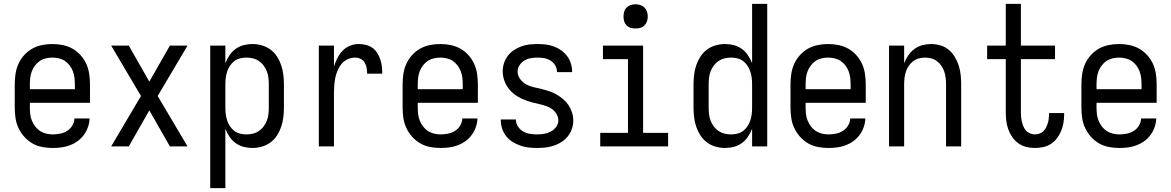

<svg xmlns="http://www.w3.org/2000/svg" viewBox="-20 -755 6040 990"><path d="M252 8Q225 8 198 3Q171 -2 147.5 -15.5Q124 -29 105.5 -49.5Q87 -70 75.5 -94.5Q64 -119 60 -146Q56 -173 56 -200V-320Q56 -347 60 -374Q64 -401 75 -425.5Q86 -450 104.5 -470.5Q123 -491 146 -504Q169 -517 196 -522.5Q223 -528 250 -528Q277 -528 304 -522.5Q331 -517 354 -504Q377 -491 395.5 -470.5Q414 -450 425 -425.5Q436 -401 440 -374Q444 -347 444 -320V-225H134V-200Q134 -183 136 -166Q138 -149 144.5 -133Q151 -117 161.5 -103Q172 -89 186.5 -79.5Q201 -70 218 -66Q235 -62 252 -62Q271 -62 290.5 -66Q310 -70 326 -80Q342 -90 352.5 -107Q363 -124 364 -144H442Q441 -121 433.5 -99.5Q426 -78 412.5 -59.5Q399 -41 380.5 -27.5Q362 -14 341 -6Q320 2 297 5Q274 8 252 8ZM366 -295V-320Q366 -337 364 -354Q362 -371 356 -387Q350 -403 339.5 -417Q329 -431 315 -440.5Q301 -450 284 -454Q267 -458 250 -458Q233 -458 216 -454Q199 -450 185 -440.5Q171 -431 160.5 -417Q150 -403 144 -387Q138 -371 136 -354Q134 -337 134 -320V-295Z M553 0 707 -260 553 -520H644L750 -334L856 -520H947L793 -260L947 0H856L750 -186L644 0Z M1064 215V-520H1142V-429Q1150 -450 1163 -469.5Q1176 -489 1194.5 -502.5Q1213 -516 1235.5 -522Q1258 -528 1281 -528Q1306 -528 1330.5 -521Q1355 -514 1375 -499Q1395 -484 1408.5 -463Q1422 -442 1430 -418.5Q1438 -395 1441 -370Q1444 -345 1444 -320V-200Q1444 -175 1441 -150Q1438 -125 1430 -101.5Q1422 -78 1408.5 -57Q1395 -36 1375 -21Q1355 -6 1330.5 1Q1306 8 1281 8Q1258 8 1235.5 2Q1213 -4 1194.5 -17.5Q1176 -31 1163 -50.5Q1150 -70 1142 -91V215ZM1251 -62Q1268 -62 1284.5 -66Q1301 -70 1315 -79.5Q1329 -89 1339.5 -103Q1350 -117 1356 -133Q1362 -149 1364 -166Q1366 -183 1366 -200V-320Q1366 -337 1364 -354Q1362 -371 1356 -387Q1350 -403 1339.5 -417Q1329 -431 1315 -440.5Q1301 -450 1284.5 -454Q1268 -458 1251 -458Q1234 -458 1217.5 -454Q1201 -450 1188 -440Q1175 -430 1165.5 -415.5Q1156 -401 1151 -385.5Q1146 -370 1144 -353.5Q1142 -337 1142 -320V-200Q1142 -183 1144 -166.5Q1146 -150 1151 -134.5Q1156 -119 1165.5 -104.5Q1175 -90 1188 -80Q1201 -70 1217.5 -66Q1234 -62 1251 -62Z M1624 0V-520H1702V-412Q1709 -434 1719.5 -455Q1730 -476 1746 -493Q1762 -510 1784 -519Q1806 -528 1829 -528Q1848 -528 1866.5 -523.5Q1885 -519 1900 -508.5Q1915 -498 1925 -482Q1935 -466 1941 -448.5Q1947 -431 1949 -412.5Q1951 -394 1951 -375H1873Q1873 -390 1870.5 -404.5Q1868 -419 1860.5 -432Q1853 -445 1839.5 -451.5Q1826 -458 1811 -458Q1791 -458 1772.5 -449.5Q1754 -441 1741.5 -426Q1729 -411 1721 -392.5Q1713 -374 1709 -354.5Q1705 -335 1703.5 -315Q1702 -295 1702 -276V0Z M2252 8Q2225 8 2198 3Q2171 -2 2147.5 -15.5Q2124 -29 2105.5 -49.5Q2087 -70 2075.5 -94.5Q2064 -119 2060 -146Q2056 -173 2056 -200V-320Q2056 -347 2060 -374Q2064 -401 2075 -425.5Q2086 -450 2104.5 -470.5Q2123 -491 2146 -504Q2169 -517 2196 -522.5Q2223 -528 2250 -528Q2277 -528 2304 -522.5Q2331 -517 2354 -504Q2377 -491 2395.5 -470.5Q2414 -450 2425 -425.5Q2436 -401 2440 -374Q2444 -347 2444 -320V-225H2134V-200Q2134 -183 2136 -166Q2138 -149 2144.5 -133Q2151 -117 2161.5 -103Q2172 -89 2186.5 -79.5Q2201 -70 2218 -66Q2235 -62 2252 -62Q2271 -62 2290.5 -66Q2310 -70 2326 -80Q2342 -90 2352.5 -107Q2363 -124 2364 -144H2442Q2441 -121 2433.5 -99.5Q2426 -78 2412.5 -59.5Q2399 -41 2380.5 -27.5Q2362 -14 2341 -6Q2320 2 2297 5Q2274 8 2252 8ZM2366 -295V-320Q2366 -337 2364 -354Q2362 -371 2356 -387Q2350 -403 2339.5 -417Q2329 -431 2315 -440.5Q2301 -450 2284 -454Q2267 -458 2250 -458Q2233 -458 2216 -454Q2199 -450 2185 -440.5Q2171 -431 2160.5 -417Q2150 -403 2144 -387Q2138 -371 2136 -354Q2134 -337 2134 -320V-295Z M2749 8Q2727 8 2705 5.5Q2683 3 2662 -4.5Q2641 -12 2622 -24Q2603 -36 2589.5 -53.5Q2576 -71 2569 -92.5Q2562 -114 2562 -136V-139H2640V-138Q2640 -119 2650.5 -103Q2661 -87 2677 -77.5Q2693 -68 2711.5 -65Q2730 -62 2749 -62Q2767 -62 2785.5 -65Q2804 -68 2820 -76.5Q2836 -85 2847.5 -100.5Q2859 -116 2859 -134Q2859 -152 2849.5 -167.5Q2840 -183 2826 -193Q2812 -203 2795.5 -208.5Q2779 -214 2762 -218Q2745 -222 2728.5 -226Q2712 -230 2695.5 -236Q2679 -242 2663.5 -249.5Q2648 -257 2634 -267.5Q2620 -278 2608.5 -291Q2597 -304 2589 -319.5Q2581 -335 2576.5 -352Q2572 -369 2572 -386Q2572 -408 2578.5 -428.5Q2585 -449 2598 -466.5Q2611 -484 2629 -496Q2647 -508 2667 -515.5Q2687 -523 2708.5 -525.5Q2730 -528 2751 -528Q2773 -528 2794 -525.5Q2815 -523 2835.5 -515.5Q2856 -508 2873.5 -495.5Q2891 -483 2904 -466Q2917 -449 2923.5 -428Q2930 -407 2930 -386V-383H2852V-384Q2852 -402 2843 -417.5Q2834 -433 2819 -442.5Q2804 -452 2786.5 -455Q2769 -458 2751 -458Q2734 -458 2716.5 -455Q2699 -452 2684 -443Q2669 -434 2659 -419Q2649 -404 2649 -386Q2649 -365 2662 -347.5Q2675 -330 2693 -320Q2711 -310 2731.5 -305.5Q2752 -301 2772.5 -296Q2793 -291 2812.5 -284.5Q2832 -278 2850 -267.5Q2868 -257 2884 -243.5Q2900 -230 2911.5 -212.5Q2923 -195 2929.5 -175Q2936 -155 2936 -134Q2936 -112 2929 -91Q2922 -70 2908 -52.5Q2894 -35 2875.5 -23Q2857 -11 2836 -4Q2815 3 2793 5.5Q2771 8 2749 8Z M3075 0V-70H3218V-450H3089V-520H3296V-70H3425V0ZM3257 -608Q3244 -608 3232 -611.5Q3220 -615 3211 -624Q3202 -633 3198.5 -645Q3195 -657 3195 -670Q3195 -683 3198.5 -695Q3202 -707 3211 -716Q3220 -725 3232 -729Q3244 -733 3257 -733Q3270 -733 3282 -729Q3294 -725 3303 -716Q3312 -707 3316 -695Q3320 -683 3320 -670Q3320 -657 3316 -645Q3312 -633 3303 -624Q3294 -615 3282 -611.5Q3270 -608 3257 -608Z M3719 8Q3694 8 3669.5 1Q3645 -6 3625 -21Q3605 -36 3591.5 -57Q3578 -78 3570 -101.5Q3562 -125 3559 -150Q3556 -175 3556 -200V-320Q3556 -345 3559 -370Q3562 -395 3570 -418.5Q3578 -442 3591.5 -463Q3605 -484 3625 -499Q3645 -514 3669.5 -521Q3694 -528 3719 -528Q3742 -528 3764.5 -522Q3787 -516 3805.5 -502.5Q3824 -489 3837 -469.5Q3850 -450 3858 -429V-735H3936V0H3858V-91Q3850 -70 3837 -50.5Q3824 -31 3805.5 -17.5Q3787 -4 3764.5 2Q3742 8 3719 8ZM3749 -62Q3766 -62 3782.5 -66Q3799 -70 3812 -80Q3825 -90 3834.5 -104.5Q3844 -119 3849 -134.5Q3854 -150 3856 -166.5Q3858 -183 3858 -200V-320Q3858 -337 3856 -353.5Q3854 -370 3849 -385.5Q3844 -401 3834.5 -415.5Q3825 -430 3812 -440Q3799 -450 3782.5 -454Q3766 -458 3749 -458Q3732 -458 3715.5 -454Q3699 -450 3685 -440.5Q3671 -431 3660.5 -417Q3650 -403 3644 -387Q3638 -371 3636 -354Q3634 -337 3634 -320V-200Q3634 -183 3636 -166Q3638 -149 3644 -133Q3650 -117 3660.5 -103Q3671 -89 3685 -79.5Q3699 -70 3715.5 -66Q3732 -62 3749 -62Z M4252 8Q4225 8 4198 3Q4171 -2 4147.5 -15.5Q4124 -29 4105.5 -49.5Q4087 -70 4075.5 -94.5Q4064 -119 4060 -146Q4056 -173 4056 -200V-320Q4056 -347 4060 -374Q4064 -401 4075 -425.5Q4086 -450 4104.5 -470.5Q4123 -491 4146 -504Q4169 -517 4196 -522.5Q4223 -528 4250 -528Q4277 -528 4304 -522.5Q4331 -517 4354 -504Q4377 -491 4395.5 -470.5Q4414 -450 4425 -425.5Q4436 -401 4440 -374Q4444 -347 4444 -320V-225H4134V-200Q4134 -183 4136 -166Q4138 -149 4144.5 -133Q4151 -117 4161.5 -103Q4172 -89 4186.5 -79.5Q4201 -70 4218 -66Q4235 -62 4252 -62Q4271 -62 4290.5 -66Q4310 -70 4326 -80Q4342 -90 4352.5 -107Q4363 -124 4364 -144H4442Q4441 -121 4433.5 -99.5Q4426 -78 4412.5 -59.5Q4399 -41 4380.5 -27.5Q4362 -14 4341 -6Q4320 2 4297 5Q4274 8 4252 8ZM4366 -295V-320Q4366 -337 4364 -354Q4362 -371 4356 -387Q4350 -403 4339.5 -417Q4329 -431 4315 -440.5Q4301 -450 4284 -454Q4267 -458 4250 -458Q4233 -458 4216 -454Q4199 -450 4185 -440.5Q4171 -431 4160.5 -417Q4150 -403 4144 -387Q4138 -371 4136 -354Q4134 -337 4134 -320V-295Z M4564 0V-520H4642V-429Q4650 -450 4663 -469Q4676 -488 4694.5 -502Q4713 -516 4735.5 -522Q4758 -528 4780 -528Q4805 -528 4829 -521Q4853 -514 4871.5 -498.5Q4890 -483 4903 -461.5Q4916 -440 4923.5 -416.5Q4931 -393 4933.5 -368.5Q4936 -344 4936 -320V0H4858V-320Q4858 -337 4856 -353.5Q4854 -370 4849 -385.5Q4844 -401 4834.5 -415Q4825 -429 4812 -439Q4799 -449 4783 -453.5Q4767 -458 4750 -458Q4733 -458 4717 -453.5Q4701 -449 4688 -439Q4675 -429 4665.5 -415Q4656 -401 4651 -385.5Q4646 -370 4644 -353.5Q4642 -337 4642 -320V0Z M5316 8Q5294 8 5271.5 2.5Q5249 -3 5230.5 -16.5Q5212 -30 5199 -49Q5186 -68 5178.5 -89.5Q5171 -111 5168.5 -133.5Q5166 -156 5166 -179V-450H5070V-520H5166V-735H5244V-520H5420V-450H5244V-179Q5244 -166 5245 -153Q5246 -140 5249 -127.5Q5252 -115 5257 -103Q5262 -91 5270.5 -81.5Q5279 -72 5291.5 -67Q5304 -62 5316 -62Q5328 -62 5339.5 -66Q5351 -70 5359.5 -78Q5368 -86 5373.5 -97Q5379 -108 5382.5 -119Q5386 -130 5387.5 -142Q5389 -154 5389 -166V-172H5467V-162Q5467 -141 5463 -119.5Q5459 -98 5451 -78.5Q5443 -59 5429.5 -41.5Q5416 -24 5398 -12.5Q5380 -1 5359 3.5Q5338 8 5316 8Z M5752 8Q5725 8 5698 3Q5671 -2 5647.5 -15.5Q5624 -29 5605.5 -49.5Q5587 -70 5575.5 -94.5Q5564 -119 5560 -146Q5556 -173 5556 -200V-320Q5556 -347 5560 -374Q5564 -401 5575 -425.5Q5586 -450 5604.5 -470.5Q5623 -491 5646 -504Q5669 -517 5696 -522.5Q5723 -528 5750 -528Q5777 -528 5804 -522.5Q5831 -517 5854 -504Q5877 -491 5895.5 -470.5Q5914 -450 5925 -425.5Q5936 -401 5940 -374Q5944 -347 5944 -320V-225H5634V-200Q5634 -183 5636 -166Q5638 -149 5644.5 -133Q5651 -117 5661.5 -103Q5672 -89 5686.5 -79.5Q5701 -70 5718 -66Q5735 -62 5752 -62Q5771 -62 5790.5 -66Q5810 -70 5826 -80Q5842 -90 5852.5 -107Q5863 -124 5864 -144H5942Q5941 -121 5933.5 -99.5Q5926 -78 5912.5 -59.5Q5899 -41 5880.5 -27.5Q5862 -14 5841 -6Q5820 2 5797 5Q5774 8 5752 8ZM5866 -295V-320Q5866 -337 5864 -354Q5862 -371 5856 -387Q5850 -403 5839.5 -417Q5829 -431 5815 -440.5Q5801 -450 5784 -454Q5767 -458 5750 -458Q5733 -458 5716 -454Q5699 -450 5685 -440.5Q5671 -431 5660.5 -417Q5650 -403 5644 -387Q5638 -371 5636 -354Q5634 -337 5634 -320V-295Z"/></svg>

Font: Iosevka Web
Style: Regular
Weight: 400
Monospace: yes
Designer: Belleve Invis
Foundry: Belleve Invis
Version: Version 28.0.3; ttfautohint (v1.8.3)